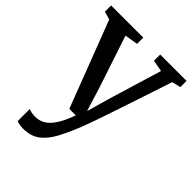

<svg xmlns="http://www.w3.org/2000/svg" viewBox="-228 -668 1034 1034"><g transform="rotate(45 289.5 -151.0)"><path d="M136 251.5Q120.5 251.5 107.2 249.2Q94 247 86.5 243V151Q92.5 155 106.8 157.5Q121 160 136 160Q157.5 160 177 152.8Q196.5 145.5 215 127.8Q233.5 110 251.2 78.8Q269 47.5 286 0H236.5L48 -492.5L2 -505.5V-553H247V-505.5L171.5 -493L269.5 -198L312.5 -59.5L352.5 -199L441.5 -493.5L375.5 -505.5V-553H576.5V-505.5L526.5 -493.5Q497 -403.5 472 -328.8Q447 -254 427.2 -194.8Q407.5 -135.5 392.5 -92Q377.5 -48.5 367.8 -21.5Q358 5.5 354 15Q324 92 295.2 144.8Q266.5 197.5 229.2 224.5Q192 251.5 136 251.5Z"/></g></svg>

Font: Merriweather 24pt Medium
Style: Regular
Weight: 500
Designer: Eben Sorkin
Foundry: Eben Sorkin
Version: Version 2.100